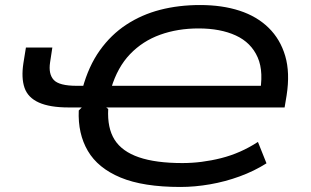

<svg xmlns="http://www.w3.org/2000/svg" viewBox="-20 -734 1234 763"><path d="M697 9Q549 9 459 -28.5Q369 -66 329 -134.5Q289 -203 293 -295L305 -307H252Q178 -307 134.5 -326.5Q91 -346 77.5 -385Q64 -424 73 -483L83 -545H188L179 -486Q172 -440 193.5 -416.5Q215 -393 285 -393H322L308 -383Q332 -471 376.5 -533.5Q421 -596 482 -636Q543 -676 616.5 -695Q690 -714 775 -714Q863 -714 932 -691.5Q1001 -669 1047.5 -623.5Q1094 -578 1113.5 -511.5Q1133 -445 1119 -355L1111 -307H402L410 -301Q406 -225 435.5 -178.5Q465 -132 532 -109Q599 -86 705 -86Q781 -86 858.5 -105.5Q936 -125 1005 -170L1039 -85Q990 -54 932.5 -33Q875 -12 814.5 -1.5Q754 9 697 9ZM769 -621Q686 -621 616.5 -596Q547 -571 497 -519Q447 -467 422 -384L412 -393H1041L1010 -352Q1030 -447 1004 -506Q978 -565 917 -593Q856 -621 769 -621Z"/></svg>

Font: Nunito Sans 7pt Expanded Medium
Style: Italic
Weight: 500
Width: 7
Italic angle: -9°
Designer: Vernon Adams
Foundry: Vernon Adams
Version: Version 3.101;gftools[0.9.27]